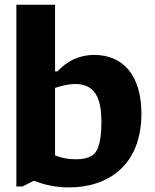

<svg xmlns="http://www.w3.org/2000/svg" viewBox="-20 -785 660 816"><path d="M581 -302C581 -469.5 499 -551.5 381.5 -551.5C313.5 -551.5 264 -524 224 -481.5H214V-765H49.5V7.5H76L124 -17C172 2 220.5 11.5 273.5 11.5C437 11.5 581 -80.5 581 -302ZM214 -124.5V-411.5C245.5 -422 274.5 -428 300.5 -428C397 -428 411 -344.5 411 -265C411 -168 390.5 -135 370.5 -123.5C350.5 -112 328.5 -108 301.5 -108C270 -108 242 -113.5 214 -124.5Z"/></svg>

Font: Monaspace Argon ExtraBold
Style: Bold
Weight: 800
Designer: Riley Cran & the Lettermatic Team
Foundry: Lettermatic
Version: Version 1.000 (Monaspace Argon)